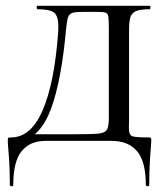

<svg xmlns="http://www.w3.org/2000/svg" viewBox="-20 -488 575 665"><path d="M9 31Q7 9 7 0Q7 -9 8.5 -10.5Q10 -12 18 -12Q87 -12 127.5 -105.5Q168 -199 181 -370Q182 -380 182 -396Q182 -433 167 -444.5Q152 -456 110 -456Q107 -456 107 -462Q107 -468 110 -468H499Q501 -468 501 -462Q501 -456 499 -456Q467 -456 452 -450Q437 -444 432 -429.5Q427 -415 427 -385V-81Q427 -73 426.5 -46Q426 -19 440 -15.5Q454 -12 494 -12Q501 -12 502.5 -10.5Q504 -9 504 0Q504 6 502 30Q497 85 497 152Q497 157 491 157Q485 157 485 152Q485 71 454.5 35.5Q424 0 367 0H137Q84 0 55 35.5Q26 71 26 152Q26 157 20 157Q14 157 14 152Q14 86 9 31ZM68 -23H240Q302 -23 323 -25.5Q344 -28 350.5 -39Q357 -50 357 -81V-387Q357 -421 355 -431.5Q353 -442 344.5 -444.5Q336 -447 310 -447H271Q242 -447 231 -443.5Q220 -440 216 -429Q212 -418 209 -389Q193 -210 157 -112Q121 -14 49 4Z"/></svg>

Font: Cormorant Unicase Medium
Style: Regular
Weight: 500
Designer: Christian Thalmann (Catharsis Fonts)
Foundry: Catharsis Fonts
Version: Version 4.000